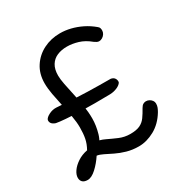

<svg xmlns="http://www.w3.org/2000/svg" viewBox="-183 -918 1056 1099"><g transform="rotate(-30 345.0 -368.5)"><path d="M83 35Q61 35 50 24.5Q39 14 39 -4Q39 -24 54.5 -46.5Q70 -69 98.5 -88Q127 -107 164 -114Q182 -146 188 -177Q194 -208 194 -248Q194 -283 186.5 -324.5Q179 -366 169.5 -409Q160 -452 152.5 -493Q145 -534 145 -567Q145 -630 175 -676Q205 -722 254.5 -747Q304 -772 364 -772Q398 -772 433 -763.5Q468 -755 503 -738Q538 -721 570 -694Q578 -688 580 -680.5Q582 -673 582 -666Q582 -654 575.5 -643.5Q569 -633 558.5 -626.5Q548 -620 536 -620Q529 -620 521.5 -624Q514 -628 507 -633Q471 -663 433 -674.5Q395 -686 360 -686Q324 -686 295.5 -674Q267 -662 250.5 -635.5Q234 -609 234 -567Q234 -544 241 -508Q248 -472 257.5 -429.5Q267 -387 274 -343Q281 -299 281 -258Q281 -211 266.5 -161Q252 -111 211 -73L223 -133Q256 -131 288 -115.5Q320 -100 354 -85.5Q388 -71 426 -71Q466 -71 489.5 -82Q513 -93 528.5 -114.5Q544 -136 560 -165Q568 -179 577 -184Q586 -189 595 -189Q607 -189 617 -183.5Q627 -178 633.5 -169Q640 -160 640 -149Q640 -135 635.5 -123.5Q631 -112 624 -100Q589 -42 537 -13.5Q485 15 433 15Q391 15 354.5 4.5Q318 -6 288.5 -20.5Q259 -35 236 -46.5Q213 -58 196 -60Q171 -22 140 6.5Q109 35 83 35ZM439 -326Q390 -325 337 -325Q284 -325 234.5 -326.5Q185 -328 146.5 -331Q108 -334 87 -338Q69 -344 61.5 -354Q54 -364 56 -377Q61 -391 84.5 -403Q108 -415 133 -414Q161 -412 193.5 -410Q226 -408 261.5 -406Q297 -404 334.5 -403Q372 -402 410.5 -401.5Q449 -401 486 -401Q503 -398 510.5 -386.5Q518 -375 516 -361Q509 -347 487 -337Q465 -327 439 -326Z"/></g></svg>

Font: Playpen Sans Hebrew
Style: Regular
Weight: 400
Designer: Tom Grace, Laura Meseguer, Veronika Burian, José Scaglione
Foundry: TypeTogether
Version: Version 2.000